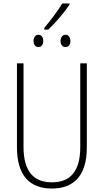

<svg xmlns="http://www.w3.org/2000/svg" viewBox="-20 -1080 600 1110"><path d="M236 -919V-909H259C300 -947 351 -1007 382 -1053V-1060H340C311 -1013 276 -966 236 -919ZM202 -808C220 -808 230 -822 230 -843C230 -864 220 -879 202 -879C184 -879 174 -863 174 -843C174 -823 184 -808 202 -808ZM358 -808C377 -808 387 -822 387 -843C387 -865 376 -879 358 -879C341 -879 330 -863 330 -843C330 -823 341 -808 358 -808ZM482 -228V-714H444V-229C444 -82 380 -26 280 -26C176 -26 116 -87 116 -231V-714H78V-229C78 -67 150 10 280 10C399 10 482 -56 482 -228Z"/></svg>

Font: Noto Sans Condensed ExtraLight
Style: Regular
Weight: 200
Width: 3
Designer: Monotype Design Team
Foundry: Monotype Imaging Inc.
Version: Version 2.013